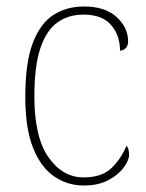

<svg xmlns="http://www.w3.org/2000/svg" viewBox="-20 -562 451 592"><path d="M238 10Q188 10 147 -18Q106 -46 82 -106Q58 -166 58 -263Q58 -370 81.5 -430.5Q105 -491 145.5 -516.5Q186 -542 239 -542Q304 -542 339.5 -509.5Q375 -477 375 -434Q375 -421 367.5 -413.5Q360 -406 350 -406Q350 -453 322.5 -485Q295 -517 237 -517Q192 -517 158 -493.5Q124 -470 105 -415Q86 -360 86 -264Q86 -139 129.5 -77Q173 -15 238 -15Q295 -15 325 -45Q355 -75 370 -113Q378 -103 378 -85Q378 -68 361.5 -45.5Q345 -23 314 -6.5Q283 10 238 10Z"/></svg>

Font: Noto Serif Georgian SemiCondensed Thin
Style: Regular
Weight: 100
Width: 4
Designer: Monotype Design Team, Akaki Razmadze
Foundry: Google LLC
Version: Version 2.003; ttfautohint (v1.8.4.7-5d5b)